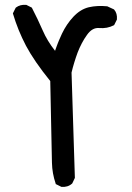

<svg xmlns="http://www.w3.org/2000/svg" viewBox="-20 -764 540 785"><path d="M230 -0.5 210.4 -10.3 208 -11.2 207.5 -13.7Q193.4 -54.7 192.4 -98.6Q191.4 -141.1 185.5 -432.6Q119.6 -514.2 86.4 -576.7Q53.2 -640.1 33.2 -707.5L32.7 -709.5L33.7 -711.4L43.5 -731L44.4 -732.4L45.4 -733.4Q62.5 -746.1 86.4 -744.1H87.4L88.4 -743.7L107.9 -733.9L109.9 -732.9L110.8 -731.4Q134.3 -686 154.8 -639.2Q172.9 -597.2 205.1 -556.2Q207.5 -563.5 210.2 -570.8Q212.9 -578.1 215.6 -585.2Q218.3 -592.3 221.2 -599.1Q224.1 -606 227.3 -612.8Q230.5 -619.6 233.4 -626.5Q252 -665.5 279.8 -695.3Q308.6 -726.1 343.3 -734.4Q360.4 -738.3 378.9 -739.3Q397.5 -740.2 417.5 -738.3H418.5L419.4 -737.8L444.8 -726.1L445.8 -725.6L446.8 -724.6Q453.6 -716.8 456.3 -706.8Q459 -696.8 458 -685.1V-684.1L457.5 -683.1L447.8 -663.6L446.8 -661.6L445.3 -660.6Q418 -646.5 385.3 -649.4Q357.4 -651.9 335.9 -621.6Q324.2 -605.5 314.7 -587.4Q305.2 -569.3 297.4 -549.3Q290 -529.3 283.7 -508.5Q277.3 -487.8 272.5 -467.3L286.1 -38.1V-36.6L285.6 -35.6L275.9 -15.1L275.4 -14.2L274.4 -13.2Q265.6 -5.4 254.9 -2.2Q244.1 1 231.9 0H231Z"/></svg>

Font: NaikaiFont
Style: SemiBold
Weight: 600
Version: Version 1.89